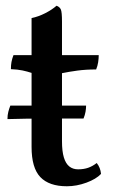

<svg xmlns="http://www.w3.org/2000/svg" viewBox="-20 -640 398 669"><path d="M213 9Q151 9 120.5 -23Q90 -55 90 -128V-386Q75 -391 58.5 -394.5Q42 -398 18 -399Q18 -413 20 -424Q22 -435 27 -448H90V-577Q114 -582 137.5 -594Q161 -606 177 -620Q188 -616 192 -607Q196 -598 196 -565V-448H324Q324 -436 322 -423Q320 -410 315 -398Q279 -398 249.5 -394Q220 -390 196 -385V-148Q196 -113 202.5 -91.5Q209 -70 221.5 -60Q234 -50 252 -50Q272 -50 287.5 -55.5Q303 -61 317 -72Q330 -56 332 -34Q315 -16 281 -3.5Q247 9 213 9ZM6 -225Q6 -239 9 -250.5Q12 -262 16 -272H280Q280 -262 278 -250.5Q276 -239 271 -227Q249 -227 216.5 -227Q184 -227 147.5 -227Q111 -227 74 -226.5Q37 -226 6 -225Z"/></svg>

Font: Vollkorn Medium
Style: Regular
Weight: 500
Designer: Friedrich Althausen
Foundry: Friedrich Althausen
Version: Version 5.000